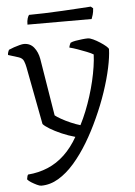

<svg xmlns="http://www.w3.org/2000/svg" viewBox="-58 -698 664 942"><g transform="rotate(-5 274.0 -227.0)"><path d="M107 200Q99 200 85.5 193.5Q72 187 59 179Q46 171 40 163Q42 153 43 148.5Q44 144 47 140Q99 136 144.5 117Q190 98 227.5 62.5Q265 27 294 -24Q261 -33 228.5 -47Q196 -61 171.5 -76Q147 -91 139 -101L85 -385Q82 -401 76 -416Q70 -431 51 -437L0 -453Q0 -462 3 -469Q6 -476 7 -478Q18 -483 32.5 -488Q47 -493 61 -496.5Q75 -500 82 -500Q113 -500 131.5 -477Q150 -454 156 -420L202 -138Q210 -131 231 -119Q252 -107 277.5 -96Q303 -85 324 -79Q340 -110 354 -145Q368 -180 379.5 -216.5Q391 -253 399.5 -289Q408 -325 413 -358.5Q418 -392 419 -419Q408 -426 386.5 -434.5Q365 -443 342.5 -451Q320 -459 303 -463Q304 -470 306.5 -476Q309 -482 311 -486Q321 -491 336 -493.5Q351 -496 368 -498Q385 -500 397 -500Q407 -500 423 -492.5Q439 -485 456 -474Q473 -463 484.5 -453Q496 -443 496 -438Q495 -401 483.5 -347Q472 -293 451 -230.5Q430 -168 401 -105Q374 -45 341 10Q308 65 270.5 108Q233 151 192 175.5Q151 200 107 200ZM108 -593Q108 -612 112 -624Q116 -636 120 -640Q151 -640 195.5 -641.5Q240 -643 286 -645.5Q332 -648 370 -650.5Q408 -653 425 -654L436 -645Q435 -627 431 -613.5Q427 -600 424 -593Z"/></g></svg>

Font: Texturina 12pt ExtraLight
Style: Regular
Weight: 250
Designer: Guillermo Torres Carreño
Foundry: Omnibus-Type
Version: Version 1.002